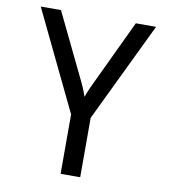

<svg xmlns="http://www.w3.org/2000/svg" viewBox="-82 -800 764 869"><g transform="rotate(10 300.0 -365.0)"><path d="M345 0V-273L565 -730H472L330 -430C314 -397 304 -372 301 -362C298 -372 289 -397 273 -430L128 -730H35L255 -273V0Z"/></g></svg>

Font: Tekne LDO
Style: Regular
Weight: 400
Monospace: yes
Designer: Alessio Laiso, Mario Rullo, Paolo Rosset
Foundry: Alessio Laiso
Version: Version 1.000;hotconv 1.0.109;makeotfexe 2.5.65596